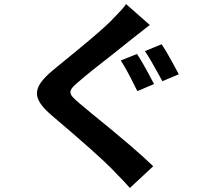

<svg xmlns="http://www.w3.org/2000/svg" viewBox="-20 -844 1040 946"><path d="M655 -578Q679 -544 739 -430L657 -395Q654 -400 651.5 -405.5Q649 -411 645 -418Q603 -504 575 -546ZM776 -626Q799 -593 828 -539Q857 -485 861 -478L780 -444L768 -466Q718 -558 694 -592ZM630 -652Q620 -644 541 -581Q417 -485 367 -441Q345 -423 336 -411.5Q327 -400 327 -390Q327 -379 336.5 -368Q346 -357 369 -337Q447 -272 440 -278Q651 -107 735 -25L620 82Q591 49 550 8L532 -11Q464 -81 233 -277Q197 -308 179.5 -334Q162 -360 162 -384Q162 -410 181.5 -437.5Q201 -465 242 -499L270 -522Q285 -534 378.5 -611Q472 -688 525 -739L539 -754Q589 -804 601 -824L718 -721Z"/></svg>

Font: Sinter Bold
Style: Regular
Weight: 700
Foundry: Adobe & rsms
Version: Version 1.000